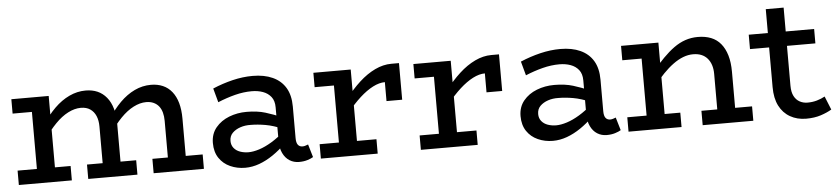

<svg xmlns="http://www.w3.org/2000/svg" viewBox="-40 -819 4588 1050"><g transform="rotate(-5 2254.0 -294.0)"><path d="M29 -392V-471H206V-392ZM135 -22V-471H234V-22ZM29 0V-79H320V0ZM496 -22V-280Q496 -314 485.5 -338.5Q475 -363 454.5 -377Q434 -391 403 -391Q369 -391 333 -372.5Q297 -354 263 -319Q229 -284 196 -236V-316Q228 -367 266 -404.5Q304 -442 347.5 -462.5Q391 -483 437 -483Q474 -483 502.5 -470.5Q531 -458 552 -432.5Q573 -407 583.5 -370Q594 -333 594 -283V-22ZM410 0V-79H680V0ZM854 -22V-280Q854 -305 848.5 -325.5Q843 -346 831.5 -360.5Q820 -375 802.5 -383Q785 -391 762 -391Q728 -391 692 -372.5Q656 -354 622 -319Q588 -284 556 -236V-316Q588 -367 625.5 -404.5Q663 -442 706 -462.5Q749 -483 796 -483Q832 -483 861 -470.5Q890 -458 910.5 -432.5Q931 -407 941.5 -370Q952 -333 952 -283V-22ZM769 0V-79H1045V0Z M1567 8Q1538 8 1515 -6.5Q1492 -21 1478.5 -49Q1465 -77 1465 -116V-301Q1465 -337 1448 -358.5Q1431 -380 1403.5 -390Q1376 -400 1342 -400Q1297 -400 1250 -388Q1203 -376 1155 -356L1134 -433Q1188 -456 1244 -469.5Q1300 -483 1354 -483Q1418 -483 1464 -462Q1510 -441 1534.5 -400Q1559 -359 1559 -297V-124Q1559 -98 1568 -86.5Q1577 -75 1593 -75Q1602 -75 1610 -78Q1618 -81 1624 -83L1645 -12Q1634 -5 1613.5 1.5Q1593 8 1567 8ZM1271 14Q1227 14 1189 -3Q1151 -20 1128.5 -53.5Q1106 -87 1106 -136Q1106 -186 1134.5 -220.5Q1163 -255 1208 -272.5Q1253 -290 1304 -290Q1363 -290 1407 -276.5Q1451 -263 1498 -243V-179Q1445 -202 1401.5 -209.5Q1358 -217 1321 -217Q1290 -218 1263.5 -209Q1237 -200 1220 -183Q1203 -166 1203 -139Q1203 -116 1216 -100Q1229 -84 1250.5 -76.5Q1272 -69 1296 -69Q1322 -69 1355 -79.5Q1388 -90 1424.5 -112Q1461 -134 1498 -167L1496 -99Q1462 -65 1424.5 -39.5Q1387 -14 1348.5 0Q1310 14 1271 14Z M1860 -236V-314Q1897 -363 1939 -401.5Q1981 -440 2026 -461.5Q2071 -483 2116 -483H2158V-282H2072V-386Q2041 -386 2006 -368Q1971 -350 1934 -316.5Q1897 -283 1860 -236ZM1687 0V-79H1999V0ZM1793 -22V-471H1892V-22ZM1687 -392V-471H1886V-392Z M2409 -236V-314Q2446 -363 2488 -401.5Q2530 -440 2575 -461.5Q2620 -483 2665 -483H2707V-282H2621V-386Q2590 -386 2555 -368Q2520 -350 2483 -316.5Q2446 -283 2409 -236ZM2236 0V-79H2548V0ZM2342 -22V-471H2441V-22ZM2236 -392V-471H2435V-392Z M3256 8Q3227 8 3204 -6.5Q3181 -21 3167.5 -49Q3154 -77 3154 -116V-301Q3154 -337 3137 -358.5Q3120 -380 3092.5 -390Q3065 -400 3031 -400Q2986 -400 2939 -388Q2892 -376 2844 -356L2823 -433Q2877 -456 2933 -469.5Q2989 -483 3043 -483Q3107 -483 3153 -462Q3199 -441 3223.5 -400Q3248 -359 3248 -297V-124Q3248 -98 3257 -86.5Q3266 -75 3282 -75Q3291 -75 3299 -78Q3307 -81 3313 -83L3334 -12Q3323 -5 3302.5 1.5Q3282 8 3256 8ZM2960 14Q2916 14 2878 -3Q2840 -20 2817.5 -53.5Q2795 -87 2795 -136Q2795 -186 2823.5 -220.5Q2852 -255 2897 -272.5Q2942 -290 2993 -290Q3052 -290 3096 -276.5Q3140 -263 3187 -243V-179Q3134 -202 3090.5 -209.5Q3047 -217 3010 -217Q2979 -218 2952.5 -209Q2926 -200 2909 -183Q2892 -166 2892 -139Q2892 -116 2905 -100Q2918 -84 2939.5 -76.5Q2961 -69 2985 -69Q3011 -69 3044 -79.5Q3077 -90 3113.5 -112Q3150 -134 3187 -167L3185 -99Q3151 -65 3113.5 -39.5Q3076 -14 3037.5 0Q2999 14 2960 14Z M3870 0V-274Q3870 -301 3863 -322.5Q3856 -344 3842.5 -359.5Q3829 -375 3809.5 -383Q3790 -391 3764 -391Q3737 -391 3709.5 -380.5Q3682 -370 3654 -349.5Q3626 -329 3598.5 -300.5Q3571 -272 3543 -236V-316Q3575 -355 3605.5 -386Q3636 -417 3666.5 -439Q3697 -461 3729.5 -472Q3762 -483 3798 -483Q3839 -483 3870.5 -470.5Q3902 -458 3923.5 -432Q3945 -406 3956.5 -367.5Q3968 -329 3968 -277V0ZM3376 0V-79H3667V0ZM3482 0V-471H3581V0ZM3376 -392V-471H3560V-392ZM3783 0V-79H4061V0Z M4350 14Q4301 14 4262.5 -8Q4224 -30 4203 -71.5Q4182 -113 4182 -174V-602H4280V-173Q4280 -138 4291.5 -116Q4303 -94 4322.5 -83.5Q4342 -73 4365 -73Q4393 -73 4417 -80Q4441 -87 4461 -98L4491 -24Q4466 -9 4431 2.5Q4396 14 4350 14ZM4077 -392V-471H4436V-392Z"/></g></svg>

Font: BioRhyme ExtraBold
Style: Regular
Weight: 400
Version: Version 1.600;gftools[0.9.33]